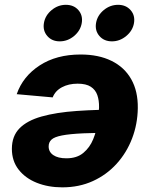

<svg xmlns="http://www.w3.org/2000/svg" viewBox="-20 -785 633 813"><path d="M321.3 -554.2Q397.5 -554.2 452.1 -527.3Q506.8 -500.5 535.6 -449.7Q564.5 -398.9 563.5 -327.1Q562.5 -259.3 539.3 -198.7Q516.1 -138.2 473.9 -91.6Q431.6 -44.9 373.3 -18.3Q314.9 8.3 243.7 8.3Q184.1 8.3 135.7 -11Q87.4 -30.3 58.8 -66.9Q30.3 -103.5 30.3 -154.8Q30.3 -208.5 62.5 -241.5Q94.7 -274.4 156.2 -291.7Q217.8 -309.1 305.7 -315.2Q393.6 -321.3 504.9 -321.3L488.3 -223.1Q393.1 -223.1 333.7 -220.5Q274.4 -217.8 242.2 -211.4Q210 -205.1 198 -193.8Q186 -182.6 186 -165Q186 -141.6 205.8 -128.2Q225.6 -114.7 261.2 -114.7Q305.7 -114.7 333 -137.7Q360.4 -160.6 374.5 -195.3Q388.7 -230 393.8 -266.6Q398.9 -303.2 399.4 -330.6Q399.9 -359.9 392.1 -382.3Q384.3 -404.8 364.5 -417.7Q344.7 -430.7 308.6 -430.7Q270.5 -430.7 242.2 -415.5Q213.9 -400.4 203.1 -372.6L50.8 -386.2Q76.7 -461.4 147.7 -507.8Q218.8 -554.2 321.3 -554.2ZM454.1 -609.9Q420.4 -609.9 400.9 -632.6Q381.3 -655.3 386.7 -687.5Q392.1 -719.7 419.2 -742.2Q446.3 -764.6 480 -764.6Q513.2 -764.6 533 -742.2Q552.7 -719.7 547.4 -687.5Q542 -655.3 514.6 -632.6Q487.3 -609.9 454.1 -609.9ZM232.9 -609.9Q199.7 -609.9 180.2 -632.6Q160.6 -655.3 166 -687.5Q171.4 -719.7 198.5 -742.2Q225.6 -764.6 258.8 -764.6Q292.5 -764.6 312 -742.2Q331.5 -719.7 326.2 -687.5Q320.8 -655.3 293.7 -632.6Q266.6 -609.9 232.9 -609.9Z"/></svg>

Font: Inter 16pt ExtraBold
Style: Italic
Weight: 800
Italic angle: -9.3988°
Version: Version 4.001;git-66647c0bb